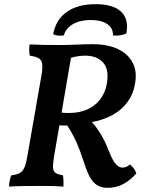

<svg xmlns="http://www.w3.org/2000/svg" viewBox="-20 -892 717 921"><path d="M426 -680Q497 -680 546 -656.5Q595 -633 617 -590Q639 -547 627 -487Q619 -440 591.5 -402.5Q564 -365 520 -340.5Q476 -316 414 -305L313 -290Q297 -290 283 -290Q269 -290 258 -291L266 -353Q279 -351 289.5 -350.5Q300 -350 310 -350Q360 -350 397.5 -366.5Q435 -383 459.5 -414Q484 -445 492 -488Q505 -558 475 -591.5Q445 -625 389 -625Q372 -625 352 -622Q332 -619 315 -613L326 -647L239 -140Q233 -104 234.5 -86.5Q236 -69 247.5 -62Q259 -55 282 -51Q284 -38 284.5 -24.5Q285 -11 284 3Q258 1 239 0.5Q220 0 201.5 0Q183 0 157 0Q116 0 85 0.5Q54 1 23 3Q24 -12 26.5 -25Q29 -38 34 -51Q62 -54 76.5 -63Q91 -72 99 -93Q107 -114 113 -153L180 -537Q185 -569 182 -587Q179 -605 165 -613Q151 -621 123 -625Q120 -638 120 -651.5Q120 -665 122 -679Q159 -677 192.5 -676.5Q226 -676 265 -676Q300 -676 345.5 -678Q391 -680 426 -680ZM400 -328Q422 -307 438.5 -285.5Q455 -264 472 -233.5Q489 -203 507 -156Q522 -119 537 -103.5Q552 -88 566 -88Q577 -88 585.5 -91.5Q594 -95 603 -103Q613 -96 621.5 -84.5Q630 -73 634 -60Q605 -27 571 -9Q537 9 496 9Q464 9 443 -5.5Q422 -20 407.5 -49.5Q393 -79 379 -124Q364 -170 349.5 -203.5Q335 -237 318.5 -264.5Q302 -292 282 -319ZM439 -872Q523 -872 561 -836Q599 -800 586 -731Q572 -725 555 -722.5Q538 -720 522 -722Q523 -757 494.5 -776.5Q466 -796 415 -796Q365 -796 330.5 -776.5Q296 -757 286 -722Q271 -720 257.5 -721.5Q244 -723 235 -728Q248 -798 300.5 -835Q353 -872 439 -872Z"/></svg>

Font: Vollkorn SemiBold
Style: Italic
Weight: 600
Italic angle: -11°
Designer: Friedrich Althausen
Foundry: Friedrich Althausen
Version: Version 5.000